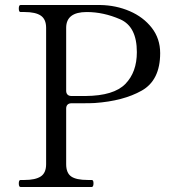

<svg xmlns="http://www.w3.org/2000/svg" viewBox="-20 -746 695 766"><path d="M619 -534Q619 -426 545.5 -384.5Q472 -343 358 -335Q345 -334 301 -334H265Q255 -334 249.5 -328.5Q244 -323 244 -313V-91Q244 -56 264 -42Q284 -28 330 -28H346Q353 -28 353 -15Q353 0 346 0H62Q55 0 55 -14Q55 -28 62 -28H78Q121 -28 142.5 -42Q164 -56 164 -91V-635Q164 -669 143 -683.5Q122 -698 78 -698H62Q55 -698 55 -712Q55 -726 62 -726H380Q443 -725 497.5 -701.5Q552 -678 585.5 -635Q619 -592 619 -534ZM526 -538Q526 -640 459.5 -669Q393 -698 326 -698Q244 -698 244 -635V-384Q244 -374 249.5 -368.5Q255 -363 265 -363H322Q434 -364 480 -411Q526 -458 526 -538Z"/></svg>

Font: Shippori Mincho B1
Style: Regular
Weight: 400
Designer: FONTDASU
Foundry: FONTDASU / Google Inc. / but / Adobe
Version: Version 3.110; ttfautohint (v1.8.3)